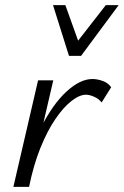

<svg xmlns="http://www.w3.org/2000/svg" viewBox="-20 -726 481 746"><path d="M60 0Q90 -133 137 -226.5Q184 -320 237.5 -369.5Q291 -419 339 -419Q358 -419 379 -411.5Q400 -404 412 -387L375 -328Q364 -342 346 -350Q328 -358 314 -358Q289 -358 257.5 -333.5Q226 -309 194.5 -262.5Q163 -216 136.5 -150Q110 -84 93 0ZM32 0 128 -414H187L91 0ZM248 -509 268 -548 391 -706H441L295 -509ZM248 -509 186 -706H234L290 -550L295 -509Z"/></svg>

Font: Ysabeau
Style: Italic
Weight: 400
Italic angle: -12°
Designer: Christian Thalmann (Catharsis Fonts)
Version: Version 2.000;gftools[0.9.27.dev2+g8671c4b]